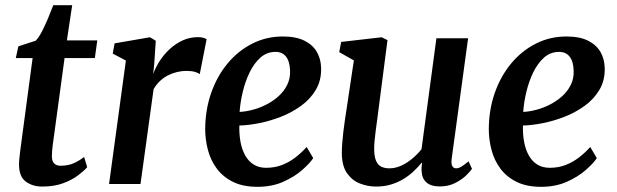

<svg xmlns="http://www.w3.org/2000/svg" viewBox="-20 -711 2386 742"><path d="M188 -181Q185.5 -164.5 184 -152Q182.5 -139.5 181.5 -129Q180.5 -118.5 180.5 -107Q180.5 -89 189 -79.8Q197.5 -70.5 214 -70.5Q244 -70.5 266.2 -80.8Q288.5 -91 305 -104.5L317 -65Q304.5 -50.5 281.2 -33Q258 -15.5 223.8 -2.8Q189.5 10 143 10Q106 10 79.8 -9.2Q53.5 -28.5 53.5 -75.5Q53.5 -80 53.8 -86Q54 -92 55.2 -102.2Q56.5 -112.5 58.2 -128.5Q60 -144.5 63.5 -168.5L106 -486.5H41L51 -532L117.5 -553.5Q129.5 -565 142 -589.2Q154.5 -613.5 166 -641Q177.5 -668.5 186 -691H259L238.5 -555H356L346.5 -486.5H229.5Z M401.5 0 466.5 -477 415.5 -504 423 -543.5 559.5 -567 582 -553.5 576 -463.5 572 -424.5Q580.5 -449.5 596.8 -474.8Q613 -500 635.5 -521Q658 -542 685.8 -554.8Q713.5 -567.5 745.5 -567.5Q756 -567.5 765.2 -565Q774.5 -562.5 778.5 -559.5L752 -424.5Q747.5 -428.5 734.5 -432.8Q721.5 -437 700.5 -437Q683 -437 664.8 -432.8Q646.5 -428.5 629.2 -419.8Q612 -411 597.8 -397.5Q583.5 -384 573.5 -366L523 0Z M1190.5 -100Q1177 -79.5 1147.2 -53.5Q1117.5 -27.5 1074 -8.2Q1030.5 11 975 11Q919.5 11 880.8 -8Q842 -27 818 -59.2Q794 -91.5 783.5 -131.5Q773 -171.5 773 -212.5Q773.5 -287.5 796.2 -352.2Q819 -417 859.5 -465.8Q900 -514.5 954.5 -542.2Q1009 -570 1073 -570Q1124 -570 1156.5 -553.8Q1189 -537.5 1204.8 -509.8Q1220.5 -482 1221 -447.5Q1222 -400 1200.5 -363.8Q1179 -327.5 1143.2 -301.8Q1107.5 -276 1065 -259.5Q1022.5 -243 980.2 -234.8Q938 -226.5 905 -226Q904 -192 909.5 -162.5Q915 -133 927.5 -110.5Q940 -88 960.2 -75.2Q980.5 -62.5 1008.5 -62.5Q1042 -62.5 1070.2 -73.5Q1098.5 -84.5 1122.2 -103Q1146 -121.5 1165 -143ZM1045 -510.5Q1011 -510.5 986.2 -488.2Q961.5 -466 944.5 -430.8Q927.5 -395.5 918 -355.2Q908.5 -315 906 -278.5Q929 -279.5 956 -286.5Q983 -293.5 1009 -306.8Q1035 -320 1056 -338.8Q1077 -357.5 1089.5 -382.2Q1102 -407 1101 -437Q1100 -473.5 1085.5 -492Q1071 -510.5 1045 -510.5Z M1433.5 10Q1401 10 1371 -1.8Q1341 -13.5 1321.2 -41.5Q1301.5 -69.5 1301 -118.5Q1301 -136 1302.5 -156.8Q1304 -177.5 1306.8 -200.8Q1309.5 -224 1313 -247.8Q1316.5 -271.5 1320 -293.5L1347.5 -477.5L1291 -509.5L1298.5 -549L1455 -567L1477.5 -556L1443 -289.5Q1440.5 -268 1437.5 -247Q1434.5 -226 1432 -206.2Q1429.5 -186.5 1427.8 -169Q1426 -151.5 1426 -137Q1426 -107.5 1432.8 -90.8Q1439.5 -74 1452.8 -67.2Q1466 -60.5 1485 -60.5Q1508.5 -60.5 1531.5 -71.2Q1554.5 -82 1574.5 -99Q1594.5 -116 1609 -134.5L1666.5 -563H1789L1725.5 -97Q1723 -78 1728 -69.2Q1733 -60.5 1742.5 -60.5Q1752 -60.5 1762.2 -66.5Q1772.5 -72.5 1791 -87.5L1804 -58.5Q1799.5 -51 1783 -34.5Q1766.5 -18 1740 -4.2Q1713.5 9.5 1680 9.5Q1645 9.5 1627.8 -6.2Q1610.5 -22 1609.5 -48.5Q1609 -51 1609 -54.5Q1609 -58 1609.2 -62.5Q1609.5 -67 1610 -71.8Q1610.5 -76.5 1611 -81L1609.5 -82Q1595.5 -65 1578.2 -48.8Q1561 -32.5 1539.2 -19.2Q1517.5 -6 1491.2 2Q1465 10 1433.5 10Z M2286.5 -100Q2273 -79.5 2243.2 -53.5Q2213.5 -27.5 2170 -8.2Q2126.5 11 2071 11Q2015.5 11 1976.8 -8Q1938 -27 1914 -59.2Q1890 -91.5 1879.5 -131.5Q1869 -171.5 1869 -212.5Q1869.5 -287.5 1892.2 -352.2Q1915 -417 1955.5 -465.8Q1996 -514.5 2050.5 -542.2Q2105 -570 2169 -570Q2220 -570 2252.5 -553.8Q2285 -537.5 2300.8 -509.8Q2316.5 -482 2317 -447.5Q2318 -400 2296.5 -363.8Q2275 -327.5 2239.2 -301.8Q2203.5 -276 2161 -259.5Q2118.5 -243 2076.2 -234.8Q2034 -226.5 2001 -226Q2000 -192 2005.5 -162.5Q2011 -133 2023.5 -110.5Q2036 -88 2056.2 -75.2Q2076.5 -62.5 2104.5 -62.5Q2138 -62.5 2166.2 -73.5Q2194.5 -84.5 2218.2 -103Q2242 -121.5 2261 -143ZM2141 -510.5Q2107 -510.5 2082.2 -488.2Q2057.5 -466 2040.5 -430.8Q2023.5 -395.5 2014 -355.2Q2004.5 -315 2002 -278.5Q2025 -279.5 2052 -286.5Q2079 -293.5 2105 -306.8Q2131 -320 2152 -338.8Q2173 -357.5 2185.5 -382.2Q2198 -407 2197 -437Q2196 -473.5 2181.5 -492Q2167 -510.5 2141 -510.5Z"/></svg>

Font: Merriweather SemiBold
Style: Italic
Weight: 600
Italic angle: -7.8°
Version: Version 2.101